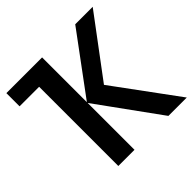

<svg xmlns="http://www.w3.org/2000/svg" viewBox="-180 -881 1049 1049"><g transform="rotate(-45 344.5 -357.0)"><path d="M676 -714 418 -369 689 0H547L285 -362V0H160V-612H9V-714H285V-368L541 -714Z"/></g></svg>

Font: Noto Sans Display Medium
Style: Regular
Weight: 500
Designer: Monotype Design Team
Foundry: Monotype Imaging Inc.
Version: Version 1.900